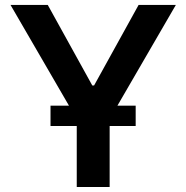

<svg xmlns="http://www.w3.org/2000/svg" viewBox="-20 -747 745 767"><path d="M22 -727.3H170.8L348.7 -405.5H355.8L533.7 -727.3H682.5L418 -271.3V0H286.6V-271.3ZM181.8 -243.6V-324.9H522V-243.6Z"/></svg>

Font: Inter UI Semi Bold
Style: Regular
Weight: 600
Designer: Rasmus Andersson
Foundry: rsms
Version: 3.2;8d6f07862